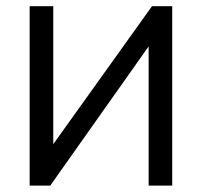

<svg xmlns="http://www.w3.org/2000/svg" viewBox="-20 -582 632 602"><path d="M520 0H446V-436.5L137.5 0H73V-562.5H147V-130L456.5 -562.5H520Z"/></svg>

Font: Russisch Sans
Style: Regular
Weight: 400
Designer: Michael Sharanda (font) & Cristiano Sobral (main changes)
Foundry: Michael Sharanda
Version: Version 2.00;October 25, 2020;FontCreator 13.0.0.2681 64-bit